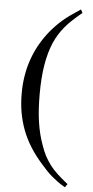

<svg xmlns="http://www.w3.org/2000/svg" viewBox="-62 -789 497 1022"><g transform="rotate(5 186.0 -278.0)"><path d="M337.9 -735.4Q308.6 -710.9 286.6 -690.4Q264.6 -669.9 248 -649.9Q231.4 -629.9 218.3 -608.9Q205.1 -587.9 193.4 -561.5Q170.9 -508.8 159.7 -440.9Q148.4 -373 148.4 -284.2Q148.4 -198.2 158.2 -133.8Q168 -69.3 188.5 -13.7Q199.2 17.6 211.9 41.5Q224.6 65.4 241.2 87.4Q257.8 109.4 281.2 131.3Q304.7 153.3 337.9 179.7L325.2 197.3Q302.7 184.6 286.1 172.4Q269.5 160.2 254.4 147.5Q239.3 134.8 224.6 119.6Q210 104.5 192.4 84Q155.3 42 128.9 -0.5Q102.5 -43 85.9 -87.4Q69.3 -131.8 61 -179.2Q52.7 -226.6 52.7 -280.3Q52.7 -474.6 170.9 -620.1Q186.5 -638.7 201.7 -654.3Q216.8 -669.9 234.4 -685.1Q252 -700.2 274.4 -716.3Q296.9 -732.4 328.1 -752.9Z"/></g></svg>

Font: BabelStone Tibetan Slim
Style: Regular
Weight: 400
Designer: Christopher J. Fynn
Foundry: BabelStone
Version: Version 10.011 October 1, 2023